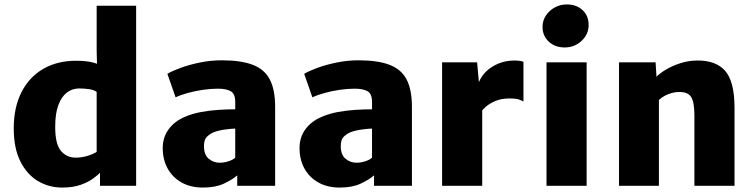

<svg xmlns="http://www.w3.org/2000/svg" viewBox="-20 -838 3397 866"><path d="M431 0V-58.5Q420 -47.5 401 -33.5Q379 -17 344.2 -4.5Q309.5 8 260 8Q201 8 151.5 -21.2Q102 -50.5 72 -109.8Q42 -169 42 -259Q42 -353.5 76.8 -422Q111.5 -490.5 174.8 -527.2Q238 -564 323 -564Q375 -564 407 -554Q412.5 -552 417.5 -550.5L416 -610V-812H594V0ZM384 -435.5Q362.5 -439 337 -439Q305.5 -439 281.2 -420.2Q257 -401.5 243 -363.5Q229 -325.5 229 -268Q228.5 -190 254 -158.5Q279.5 -127 322 -127Q348.5 -127 375 -135Q401 -143 416 -153V-423.5Q405 -432 384 -435.5Z M1221 0H1050V-47Q1027 -27 989.2 -9.5Q951.5 8 895 8Q840 8 799.2 -14.8Q758.5 -37.5 736.2 -77.8Q714 -118 714 -170Q714 -219 740.8 -255.2Q767.5 -291.5 814 -311Q847.5 -325.5 887 -332.8Q926.5 -340 966.2 -342.5Q1006 -345 1041 -345V-378Q1041 -415 1020.8 -426.5Q1000.5 -438 963 -438Q931 -438 896.2 -433Q861.5 -428 829 -419.2Q796.5 -410.5 772 -399L735 -505Q755.5 -517.5 794.2 -531.8Q833 -546 881.5 -556Q930 -566 980 -566Q1067.5 -566 1120.5 -545.5Q1173.5 -525 1197.2 -479Q1221 -433 1221 -356ZM1004.5 -255Q986 -253 969.5 -249.2Q953 -245.5 943 -241Q927.5 -234.5 913.8 -221.8Q900 -209 900 -179Q900 -139.5 921.8 -121.8Q943.5 -104 971 -104Q985.5 -104 999.8 -107.5Q1014 -111 1025 -116.2Q1036 -121.5 1041 -127V-258Q1023.5 -257.5 1004.5 -255Z M1838 0H1667V-47Q1644 -27 1606.2 -9.5Q1568.5 8 1512 8Q1457 8 1416.2 -14.8Q1375.5 -37.5 1353.2 -77.8Q1331 -118 1331 -170Q1331 -219 1357.8 -255.2Q1384.5 -291.5 1431 -311Q1464.5 -325.5 1504 -332.8Q1543.5 -340 1583.2 -342.5Q1623 -345 1658 -345V-378Q1658 -415 1637.8 -426.5Q1617.5 -438 1580 -438Q1548 -438 1513.2 -433Q1478.5 -428 1446 -419.2Q1413.5 -410.5 1389 -399L1352 -505Q1372.5 -517.5 1411.2 -531.8Q1450 -546 1498.5 -556Q1547 -566 1597 -566Q1684.5 -566 1737.5 -545.5Q1790.5 -525 1814.2 -479Q1838 -433 1838 -356ZM1621.5 -255Q1603 -253 1586.5 -249.2Q1570 -245.5 1560 -241Q1544.5 -234.5 1530.8 -221.8Q1517 -209 1517 -179Q1517 -139.5 1538.8 -121.8Q1560.5 -104 1588 -104Q1602.5 -104 1616.8 -107.5Q1631 -111 1642 -116.2Q1653 -121.5 1658 -127V-258Q1640.5 -257.5 1621.5 -255Z M1974 0V-557H2132L2140 -467.5Q2150.5 -493 2170.5 -513.5Q2194.5 -537.5 2227.8 -551.2Q2261 -565 2300 -565Q2312 -565 2324 -563.5Q2336 -562 2341 -559V-380Q2334.5 -384.5 2320.5 -389.2Q2306.5 -394 2281 -394Q2241 -394 2213.8 -382.2Q2186.5 -370.5 2169.5 -355Q2161.5 -347 2155 -340.5V0Z M2445 0V-557H2626V0ZM2527 -624Q2483.5 -624 2455.2 -650.2Q2427 -676.5 2427 -717Q2427 -744.5 2442 -767.5Q2457 -790.5 2481.8 -804.2Q2506.5 -818 2536 -818Q2580.5 -818 2607.8 -792.2Q2635 -766.5 2635 -725Q2635 -684 2603.5 -654Q2572 -624 2527 -624Z M2772 0V-557H2937L2941 -492Q2958.5 -509.5 2987 -526Q3015.5 -542.5 3050.5 -553.5Q3085.5 -564.5 3123 -565Q3208 -566.5 3250.5 -518.8Q3293 -471 3293 -351V0H3112V-318Q3112 -379 3096.5 -401.8Q3081 -424.5 3041 -423Q3028 -423 3012 -419Q2996 -415 2980.2 -407Q2964.5 -399 2952 -387V0Z"/></svg>

Font: Koeln Type Sans ExtraBold
Style: Regular
Weight: 800
Designer: Eben Sorkin
Foundry: Eben Sorkin
Version: Version 2.001